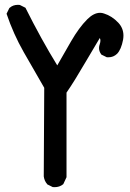

<svg xmlns="http://www.w3.org/2000/svg" viewBox="-20 -755 540 799"><path d="M54.7 -734.9Q57.6 -734.9 62.5 -734.4L85.9 -722.7Q151.9 -590.8 218.3 -482.9L275.4 -582.5Q308.6 -640.1 342.8 -674.3Q370.1 -701.7 396.5 -701.7Q404.8 -701.7 413.1 -698.7Q445.8 -688.5 472.2 -660.6Q493.7 -637.7 493.7 -606.9Q493.7 -598.6 492.2 -589.8Q484.4 -548.8 467.3 -531.2Q452.1 -516.6 431.6 -516.6Q428.7 -516.6 424.8 -516.6L401.9 -527.8L400.9 -529.3Q392.1 -541.5 392.1 -555.2Q392.1 -563 395 -570.8Q397.9 -579.6 397.9 -585.9Q397.9 -591.8 395.5 -596.7Q395 -595.7 394 -594.7L336.4 -497.6Q288.1 -414.6 256.8 -369.6V-17.6L243.7 10.7L242.2 12.2Q227.5 23.9 207 23.9Q203.6 23.9 199.2 23.4L176.8 12.2L175.8 10.7Q164.6 -2.4 162.1 -21L164.1 -389.6Q121.6 -462.9 78.6 -538.3Q35.6 -613.8 7.3 -697.8L19 -721.7L20.5 -722.7Q34.2 -734.9 54.7 -734.9Z"/></svg>

Font: Bakudai
Style: Bold
Weight: 700
Version: Version 1.48